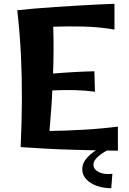

<svg xmlns="http://www.w3.org/2000/svg" viewBox="-20 -790 678 1013"><path d="M89 -14Q95 -147 95.5 -265Q96 -383 90.5 -498Q85 -613 71 -736Q106 -740 158.5 -744.5Q211 -749 271 -753Q331 -757 390.5 -760.5Q450 -764 500.5 -766.5Q551 -769 584 -770V-634Q504 -648 417 -650Q330 -652 261 -649Q263 -579 262.5 -519Q262 -459 260 -402Q320 -407 376 -410Q432 -413 478 -414L481 -306Q432 -313 376.5 -314.5Q321 -316 256 -313Q254 -264 250 -211.5Q246 -159 241 -99Q323 -100 419.5 -105.5Q516 -111 602 -122V5Q560 5 496.5 3.5Q433 2 360 0Q287 -2 216.5 -6Q146 -10 89 -14ZM567 203Q524 203 489 190Q454 177 434 154.5Q414 132 414 103Q414 37 525 -19L565 -7Q473 39 473 78Q473 104 501.5 118Q530 132 573 127Z"/></svg>

Font: Marhey SemiBold
Style: Regular
Weight: 600
Designer: Nur Syamsi & Bustanul Arifin
Foundry: Namelatype
Version: Version 1.000; ttfautohint (v1.8.4.7-5d5b)